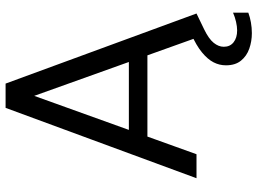

<svg xmlns="http://www.w3.org/2000/svg" viewBox="-140 -600 943 704"><g transform="rotate(-90 332.0 -248.5)"><path d="M30 0 288 -700H377L634 0H545L332 -595L118 0ZM148 -180 172 -248H489L513 -180ZM562 203Q532 203 505 193.5Q478 184 461 163Q444 142 444 108Q444 84 455 62.5Q466 41 491.5 20Q517 -1 560 -20L613 -43L634 0L576 28Q541 45 526.5 63Q512 81 512 100Q512 123 528.5 136Q545 149 572 149Q586 149 603.5 145Q621 141 637 134V190Q621 196 601.5 199.5Q582 203 562 203Z"/></g></svg>

Font: DM Sans 24pt
Style: Regular
Weight: 400
Designer: Colophon Foundry, Jonny Pinhorn
Foundry: Colophon Foundry
Version: Version 4.004;gftools[0.9.30]